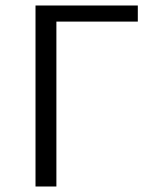

<svg xmlns="http://www.w3.org/2000/svg" viewBox="-20 -678 548 698"><path d="M109.1 0V-658H185V0ZM144.1 -599.5V-658H481V-599.5Z"/></svg>

Font: Ysabeau
Style: Bold
Weight: 700
Designer: Christian Thalmann (Catharsis Fonts)
Version: Version 2.000;gftools[0.9.27.dev2+g8671c4b]